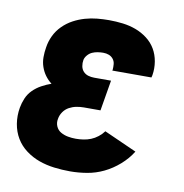

<svg xmlns="http://www.w3.org/2000/svg" viewBox="-66 -591 632 661"><g transform="rotate(10 250.0 -260.0)"><path d="M221 8Q193 8 165 4.5Q137 1 112 -8Q87 -17 65.5 -33Q44 -49 30.5 -71.5Q17 -94 12.5 -121.5Q8 -149 13 -178Q16 -195 23 -211.5Q30 -228 43 -241Q56 -254 72.5 -263Q89 -272 106 -278Q93 -288 83.5 -301Q74 -314 68.5 -330Q63 -346 63 -363.5Q63 -381 66 -398Q69 -419 78.5 -439Q88 -459 104 -475Q120 -491 139.5 -501.5Q159 -512 180 -518Q201 -524 222 -526Q243 -528 263 -528Q288 -528 312 -525Q336 -522 357.5 -514Q379 -506 397.5 -492Q416 -478 427.5 -458.5Q439 -439 443 -415Q447 -391 443 -367Q442 -365 442 -363Q442 -361 441 -359H304Q304 -359 304.5 -360Q305 -361 305 -361Q306 -372 305 -382Q304 -392 298 -399.5Q292 -407 283 -410.5Q274 -414 263 -414Q254 -414 244 -412.5Q234 -411 225 -407Q216 -403 209 -395Q202 -387 200 -378Q198 -367 200 -356Q202 -345 209 -337.5Q216 -330 226 -327Q236 -324 247 -324H306L288 -217H230Q217 -217 204 -214.5Q191 -212 179 -205.5Q167 -199 159 -187.5Q151 -176 149 -163Q146 -149 151.5 -136.5Q157 -124 168.5 -117.5Q180 -111 193.5 -108.5Q207 -106 221 -106Q234 -106 247.5 -108Q261 -110 273.5 -115Q286 -120 297.5 -129Q309 -138 317 -149L431 -98Q415 -72 390.5 -50.5Q366 -29 338 -15.5Q310 -2 280 3Q250 8 221 8Z"/></g></svg>

Font: Iosevka SS04 Heavy
Style: Italic
Weight: 900
Italic angle: -9°
Monospace: yes
Designer: Belleve Invis
Foundry: Belleve Invis
Version: Version 19.0.0; ttfautohint (v1.8.4)